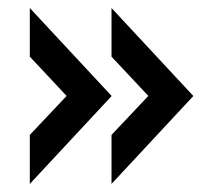

<svg xmlns="http://www.w3.org/2000/svg" viewBox="-20 -455 506 470"><path d="M53 -4.8 253.3 -220 53 -435.3V-316.3L186.8 -173.5V-266.5L53 -124.8ZM253 -4.8 453.3 -220 253 -435.3V-316.3L386.8 -173.5V-266.5L253 -124.8Z"/></svg>

Font: Tilda Sans VF
Style: Regular
Weight: 400
Designer: ParaType Ltd
Foundry: ParaType Ltd
Version: Version 1.010